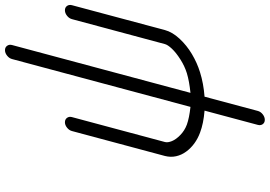

<svg xmlns="http://www.w3.org/2000/svg" viewBox="-170 -638 1040 739"><g transform="rotate(-90 349.5 -269.0)"><path d="M545.2 -742.2 361.1 -55.4Q406.5 -60.1 436.8 -69.3Q464.4 -77.9 490.1 -94.4Q515.9 -110.8 530.9 -126.8Q545.9 -142.8 548.8 -153.8L644.8 -511.5Q647.7 -522.5 657.8 -530.5Q668 -538.6 679 -538.6Q689.9 -538.6 695.7 -530.5Q701.4 -522.5 698.5 -511.5L602.8 -153.8Q595.2 -125.2 569.6 -97.5Q543.9 -69.8 510.3 -49.8Q476.6 -29.8 440.4 -18.6Q397.5 -5.1 346.4 -1.2L291.5 203.9Q288.6 214.8 278.4 222.8Q268.3 230.7 257.3 230.7Q246.3 230.7 240.6 222.8Q234.9 214.8 237.8 203.9L292.7 -1.2Q243.4 -5.1 207.8 -18.6Q185.3 -26.9 166.6 -40.5Q147.9 -54.2 134.9 -72Q121.8 -89.8 117.2 -110.6Q112.5 -131.3 118.2 -153.8L214.1 -511.5Q217 -522.5 227.1 -530.5Q237.1 -538.6 248 -538.6Q259 -538.6 264.9 -530.5Q270.8 -522.5 267.8 -511.5L171.9 -153.8Q168.9 -142.8 175.4 -126.8Q181.9 -110.8 198.9 -94.4Q215.8 -77.9 238.8 -69.3Q264.2 -60.1 307.1 -55.4L491.2 -742.2Q494.1 -753.2 504.3 -761.2Q514.4 -769.3 525.4 -769.3Q536.4 -769.3 542.2 -761.2Q548.1 -753.2 545.2 -742.2Z"/></g></svg>

Font: Tecnico
Style: FinoInclinado
Weight: 400
Italic angle: -15°
Version: Version 1.3